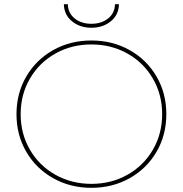

<svg xmlns="http://www.w3.org/2000/svg" viewBox="-20 -897 876 920"><path d="M59 -350Q59 -450 106 -530.5Q153 -611 235 -657Q317 -703 418 -703Q519 -703 601 -657Q683 -611 730 -530.5Q777 -450 777 -350Q777 -250 730 -169.5Q683 -89 601 -43Q519 3 418 3Q317 3 235 -43Q153 -89 106 -169.5Q59 -250 59 -350ZM757 -350Q757 -444 712.5 -520.5Q668 -597 590.5 -640.5Q513 -684 418 -684Q323 -684 245.5 -640.5Q168 -597 123.5 -520.5Q79 -444 79 -350Q79 -256 123.5 -179.5Q168 -103 245.5 -59.5Q323 -16 418 -16Q513 -16 590.5 -59.5Q668 -103 712.5 -179.5Q757 -256 757 -350ZM286 -877H305Q306 -834 338 -808.5Q370 -783 418 -783Q466 -783 498 -808.5Q530 -834 531 -877H550Q549 -826 511 -795Q473 -764 418 -764Q363 -764 325 -795Q287 -826 286 -877Z"/></svg>

Font: iiserrat Thin
Style: Regular
Weight: 100
Designer: Akira Ohta
Foundry: Akira Ohta
Version: Version 1.200;Glyphs 3.3.1 (3343)